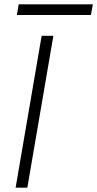

<svg xmlns="http://www.w3.org/2000/svg" viewBox="-20 -865 448 885"><path d="M172 -700 52 0H106L226 -700ZM58 -796H399L408 -845H66Z"/></svg>

Font: Jost* 300 Light Italic
Style: Italic
Weight: 300
Italic angle: -10°
Version: Version 3.200; ttfautohint (v0.97) -l 8 -r 50 -G 200 -x 14 -